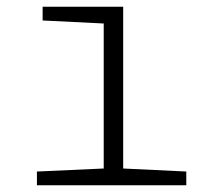

<svg xmlns="http://www.w3.org/2000/svg" viewBox="-20 -552 640 572"><path d="M90 -41 289 -50V-482L107 -491V-532H347V-50L535 -41V0H90Z"/></svg>

Font: Noto Sans Mono UI Light
Style: Regular
Weight: 300
Monospace: yes
Designer: Monotype Design team
Foundry: Monotype Imaging Inc.
Version: Version 1.000